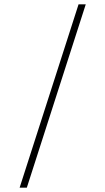

<svg xmlns="http://www.w3.org/2000/svg" viewBox="-20 -720 483 880"><path d="M70 140H103L373 -700H340Z"/></svg>

Font: Space Cowgirl Thin
Style: Regular
Weight: 100
Designer: Valery Marier
Foundry: Valery Marier
Version: Version 1.000;hotconv 1.0.109;makeotfexe 2.5.65596